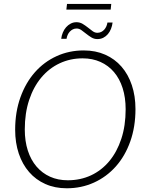

<svg xmlns="http://www.w3.org/2000/svg" viewBox="-20 -980 776 1007"><path d="M59.5 0ZM690.5 -408Q690.5 -314.5 663.2 -238Q636 -161.5 587.5 -107Q539 -52.5 473 -22.5Q407 7.5 330 7.5Q268 7.5 218 -14.8Q168 -37 132.8 -77.5Q97.5 -118 78.5 -174.5Q59.5 -231 59.5 -299.5Q59.5 -392.5 87 -469.2Q114.5 -546 162.8 -600.8Q211 -655.5 276.8 -685.5Q342.5 -715.5 419 -715.5Q481.5 -715.5 531.8 -693.2Q582 -671 617.2 -630.5Q652.5 -590 671.5 -533.2Q690.5 -476.5 690.5 -408ZM639 -407Q639 -468.5 623.2 -517.8Q607.5 -567 578 -601.8Q548.5 -636.5 506.8 -655.2Q465 -674 413.5 -674Q348.5 -674 293 -648Q237.5 -622 196.8 -573.5Q156 -525 133 -456Q110 -387 110 -301Q110 -239.5 126 -190.2Q142 -141 171.5 -106.5Q201 -72 242.5 -53.2Q284 -34.5 335.5 -34.5Q401.5 -34.5 457 -60.2Q512.5 -86 553 -134.5Q593.5 -183 616.2 -251.8Q639 -320.5 639 -407ZM331.5 -959.5H563.5L560.5 -929.5H328ZM490.5 -808Q501.5 -808 510.8 -812.5Q520 -817 526.8 -824.5Q533.5 -832 537.8 -841.8Q542 -851.5 543.5 -862H570.5Q568.5 -844.5 562.2 -828.8Q556 -813 545.8 -801Q535.5 -789 521.8 -782Q508 -775 491 -775Q473.5 -775 459.2 -783.8Q445 -792.5 432.2 -802.8Q419.5 -813 407.2 -821.8Q395 -830.5 382 -830.5Q371 -830.5 362 -826Q353 -821.5 346 -814Q339 -806.5 334.8 -796.8Q330.5 -787 329 -776.5H301Q303 -793.5 309.5 -809.2Q316 -825 326.5 -837Q337 -849 350.8 -856.2Q364.5 -863.5 381 -863.5Q399 -863.5 413.5 -854.8Q428 -846 440.8 -835.8Q453.5 -825.5 465.5 -816.8Q477.5 -808 490.5 -808Z"/></svg>

Font: Lato Light
Style: Italic
Weight: 300
Italic angle: -7°
Designer: Lukasz Dziedzic
Foundry: tyPoland Lukasz Dziedzic
Version: Version 2.007; 2014-02-27